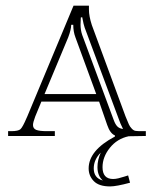

<svg xmlns="http://www.w3.org/2000/svg" viewBox="-20 -483 546 682"><path d="M337.9 59.1Q313 84 313 115.2Q313 149.4 345.2 158.2Q326.2 141.6 326.2 110.8Q326.2 85 337.9 59.1ZM267.1 -420.9 266.1 -396Q266.1 -376 272 -358.9L383.8 -57.1Q389.6 -41 397 -33.7Q404.3 -26.4 417 -24.9Q406.7 -45.4 401.9 -60.1L280.8 -384.8Q277.3 -393.6 272 -421.9ZM321.8 -148.9 248 -350.1Q240.2 -370.6 240.2 -395H232.9Q232.9 -378.4 222.2 -350.1L138.2 -148.9ZM8.8 0V-17.1H20Q44.9 -17.1 52.7 -24.2Q60.5 -31.2 74.7 -64.5Q76.2 -67.9 77.1 -69.8L241.2 -462.9H295.9V-458V-449.2Q295.9 -425.8 306.2 -394L425.8 -69.8Q434.6 -48.8 437.7 -41.3Q440.9 -33.7 447.8 -26.4Q454.6 -19 461.7 -18.1Q468.8 -17.1 482.9 -17.1H498V0L437 1Q396 9.8 370.1 42.2Q344.2 74.7 344.2 110.8Q344.2 152.8 381.8 152.8Q390.1 152.8 400.4 150.4Q410.6 147.9 421.1 144.5Q431.6 141.1 435.1 140.1L441.9 166Q393.1 179.2 371.1 179.2Q331.5 179.2 313.2 160.4Q294.9 141.6 294.9 115.2Q294.9 51.3 388.2 2V-2Q371.1 -8.8 360.8 -39.1L332 -122.1H127L105 -68.8Q97.2 -47.9 97.2 -39.1Q97.2 -26.4 108.6 -21.7Q120.1 -17.1 147 -17.1H174.8V0Z"/></svg>

Font: FoglihtenNo01
Style: Regular
Weight: 500
Version: Version 0.61